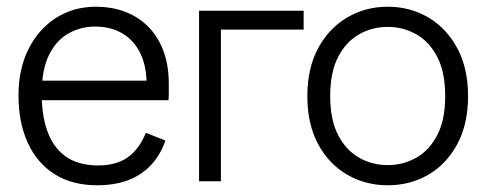

<svg xmlns="http://www.w3.org/2000/svg" viewBox="-20 -539 1447 571"><path d="M268 12Q195 12 142.5 -21Q90 -54 62.5 -114.5Q35 -175 35 -255Q35 -334 65 -393.5Q95 -453 147 -486Q199 -519 265 -519Q330 -519 379 -491.5Q428 -464 455 -412.5Q482 -361 482 -290Q482 -275 482 -262Q482 -249 481 -241H78V-299H444L416 -281Q417 -338 398.5 -378Q380 -418 345 -439Q310 -460 263 -460Q220 -460 183.5 -439.5Q147 -419 125.5 -375Q104 -331 104 -260Q104 -157 146 -102Q188 -47 272 -47Q325 -47 359 -70.5Q393 -94 414 -144L472 -121Q456 -76 427.5 -46.5Q399 -17 359.5 -2.5Q320 12 268 12Z M572 0V-507H637V0ZM595 -451V-507H883V-451Z M1133 12Q1067 12 1012.5 -19.5Q958 -51 926 -110.5Q894 -170 894 -253Q894 -336 926 -395.5Q958 -455 1012.5 -487Q1067 -519 1133 -519Q1200 -519 1254 -487Q1308 -455 1340 -395.5Q1372 -336 1372 -253Q1372 -170 1340 -110.5Q1308 -51 1254 -19.5Q1200 12 1133 12ZM1133 -48Q1179 -48 1218 -70Q1257 -92 1280.5 -137.5Q1304 -183 1304 -253Q1304 -324 1280.5 -369.5Q1257 -415 1218 -437Q1179 -459 1133 -459Q1087 -459 1048 -437Q1009 -415 985.5 -369.5Q962 -324 962 -253Q962 -183 985.5 -137.5Q1009 -92 1048 -70Q1087 -48 1133 -48Z"/></svg>

Font: TikTok Sans Light
Style: Regular
Weight: 300
Version: Version 4.000